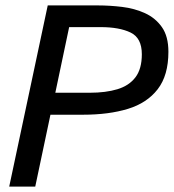

<svg xmlns="http://www.w3.org/2000/svg" viewBox="-20 -688 641 708"><path d="M14 0 156 -668H342Q385 -668 430.5 -662.5Q476 -657 514.5 -639.5Q553 -622 577 -588Q601 -554 601 -497Q601 -410 561.5 -359Q522 -308 451.5 -286.5Q381 -265 287 -265H166L110 0ZM184 -346H311Q370 -346 413 -359Q456 -372 479.5 -403Q503 -434 503 -488Q503 -548 461.5 -568Q420 -588 351 -588H235Z"/></svg>

Font: Atkinson Hyperlegible
Style: Italic
Weight: 400
Italic angle: -12°
Designer: Elliott Scott, Megan Eiswerth, Linus Boman, Theodore Petrosky
Foundry: Braille Institute
Version: Version 1.006; ttfautohint (v1.8.3)